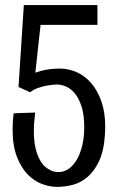

<svg xmlns="http://www.w3.org/2000/svg" viewBox="-20 -710 465 759"><path d="M395 -180.2Q391.1 -114.7 372.1 -74Q353 -33.2 325.9 -10.3Q298.8 12.7 267.1 20.8Q235.4 28.8 206.1 28.8Q178.7 28.8 147.9 18.1Q117.2 7.3 90.8 -19Q64.5 -45.4 47.1 -89.4Q29.8 -133.3 29.8 -199.2Q29.8 -214.4 30.8 -229.5Q31.7 -244.6 34.2 -262.2L119.1 -265.1Q116.7 -244.6 115.2 -227.1Q113.8 -209.5 113.8 -193.8Q113.8 -152.8 120.4 -125Q127 -97.2 137 -78.9Q147 -60.5 158.9 -50.5Q170.9 -40.5 181.6 -35.9Q192.4 -31.2 200.9 -30.5Q209.5 -29.8 211.9 -29.8Q232.9 -29.8 251.5 -42.7Q270 -55.7 283.7 -79.1Q297.4 -102.5 305.2 -135Q313 -167.5 313 -207Q313 -255.4 302.7 -287.8Q292.5 -320.3 276.6 -339.8Q260.7 -359.4 241.5 -367.7Q222.2 -376 204.1 -376Q184.6 -375 165 -371.6Q148.4 -368.7 130.4 -362.3Q112.3 -356 99.1 -345.2L53.2 -366.2L74.2 -689.9H365.2V-611.8H106L144 -644L116.2 -391.1L86.9 -403.8Q102.1 -416.5 122.1 -423.6Q142.1 -430.7 161.1 -434.1Q180.2 -437.5 195.3 -438.2Q210.4 -439 215.8 -439Q251 -439 283.4 -424.6Q315.9 -410.2 340.8 -381.1Q365.7 -352.1 380.9 -308.8Q396 -265.6 396 -208Q396 -201.2 395.5 -194.3Q395 -187.5 395 -180.2Z"/></svg>

Font: Englebert
Style: Regular
Weight: 400
Designer: Astigmatic (AOETI)
Foundry: Astigmatic (AOETI)
Version: Version 1.000